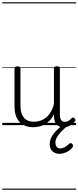

<svg xmlns="http://www.w3.org/2000/svg" viewBox="-20 -1095 686 1680"><path d="M270 18Q222 18 185 -1.5Q148 -21 127.5 -61.5Q107 -102 107 -166V-496Q107 -505 113 -509.5Q119 -514 132 -514Q146 -514 152.5 -509.5Q159 -505 159 -496V-171Q159 -127 171.5 -95.5Q184 -64 210 -47Q236 -30 277 -30Q306 -30 333 -39Q360 -48 383 -66.5Q406 -85 424 -115Q442 -145 452 -186V-496Q452 -506 458.5 -510.5Q465 -515 479 -515Q492 -515 498 -510.5Q504 -506 504 -496V-93Q504 -73 508.5 -58.5Q513 -44 523 -36.5Q533 -29 547 -29Q557 -29 567 -32.5Q577 -36 587 -43Q597 -50 607 -61Q613 -67 620 -66.5Q627 -66 633 -59Q638 -54 639.5 -47Q641 -40 636 -34Q625 -19 609 -7Q593 5 575 12Q557 19 537 19Q517 19 502 13Q487 7 476 -5Q465 -17 459 -35Q453 -53 452 -76V-97Q437 -63 415.5 -41Q394 -19 370 -6Q346 7 320.5 12.5Q295 18 270 18ZM501 251Q464 251 439.5 229Q415 207 415 164Q415 139 425 116Q435 93 453 70.5Q471 48 495.5 26.5Q520 5 549 -16H594V-11Q570 7 547.5 26.5Q525 46 506.5 67Q488 88 476.5 109Q465 130 465 152Q465 178 476.5 191Q488 204 508 204Q523 204 543.5 194.5Q564 185 584 164Q590 158 597 157.5Q604 157 610 163Q618 169 619 177.5Q620 186 615 193Q603 211 583.5 224Q564 237 542 244Q520 251 501 251ZM0 555H646V565H0ZM0 -20H646V0H0ZM0 -505H646V-500H0ZM0 -1075H646V-1065H0Z"/></svg>

Font: Playwrite AR Guides
Style: Regular
Weight: 400
Designer: Veronika Burian, José Scaglione
Foundry: TypeTogether
Version: Version 1.003